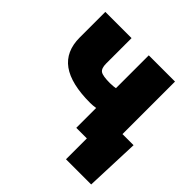

<svg xmlns="http://www.w3.org/2000/svg" viewBox="-179 -701 1016 1016"><g transform="rotate(45 329.0 -192.5)"><path d="M333 -145Q189.5 -145 119.1 -195.8Q48.8 -246.6 48.8 -351.1V-542.5H245.1V-352.5Q245.1 -315.9 262.2 -304.4Q279.3 -293 333 -293Q358.9 -293 390.1 -299.3Q421.4 -305.7 461.9 -319.3V-171.4Q453.1 -166 429.2 -159.7Q405.3 -153.3 378.4 -149.2Q351.6 -145 333 -145ZM374 0V-542.5H570.3V0ZM453.1 156.2V0H406.2V-149.4H653.3L641.6 156.2Z"/></g></svg>

Font: Inter 16pt Black
Style: Regular
Weight: 900
Version: Version 4.001;git-66647c0bb